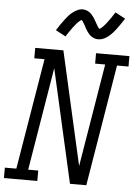

<svg xmlns="http://www.w3.org/2000/svg" viewBox="-76 -1018 761 1066"><g transform="rotate(5 304.5 -485.5)"><path d="M-13 0V-58H51L154 -677H97V-735H254L384 -160L397 -103L492 -677H436V-735H622V-677H558L446 0H355L283 -318L212 -632L117 -58H173V0ZM442 -813Q437 -813 432 -813.5Q427 -814 422.5 -815.5Q418 -817 413.5 -819Q409 -821 405 -823.5Q401 -826 397.5 -829Q394 -832 391 -835Q388 -838 385 -842Q382 -846 379 -850Q376 -854 373.5 -858Q371 -862 369 -866Q367 -870 365 -873.5Q363 -877 360.5 -882Q358 -887 355 -891.5Q352 -896 350 -899.5Q348 -903 345 -907Q342 -911 340 -912Q338 -911 333.5 -908Q329 -905 324.5 -900.5Q320 -896 317 -893Q314 -890 311.5 -887Q309 -884 306.5 -880.5Q304 -877 301 -873.5Q298 -870 294.5 -865.5Q291 -861 288 -856.5Q285 -852 281.5 -847Q278 -842 274 -836.5Q270 -831 266.5 -825Q263 -819 259 -813L203 -843Q214 -861 224.5 -876Q235 -891 244.5 -903.5Q254 -916 262.5 -926Q271 -936 284 -946.5Q297 -957 311.5 -964Q326 -971 341 -971Q351 -971 360.5 -968Q370 -965 378 -959.5Q386 -954 392 -947.5Q398 -941 403.5 -933Q409 -925 413 -918Q417 -911 422.5 -901Q428 -891 432.5 -884Q437 -877 442 -871Q445 -872 449.5 -875Q454 -878 458.5 -882.5Q463 -887 465.5 -890Q468 -893 471 -896Q474 -899 476.5 -902.5Q479 -906 482 -909.5Q485 -913 488 -917.5Q491 -922 494.5 -926.5Q498 -931 501.5 -936Q505 -941 508.5 -946.5Q512 -952 516 -958Q520 -964 524 -970L580 -940Q568 -922 558 -907Q548 -892 538.5 -879.5Q529 -867 520 -857Q511 -847 498.5 -836.5Q486 -826 471.5 -819.5Q457 -813 442 -813Z"/></g></svg>

Font: Iosevka Curly Slab LtExObl
Style: Regular
Weight: 300
Width: 7
Italic angle: -9°
Monospace: yes
Designer: Belleve Invis
Foundry: Belleve Invis
Version: Version 11.1.0; ttfautohint (v1.8.3)